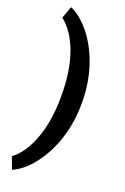

<svg xmlns="http://www.w3.org/2000/svg" viewBox="-188 -845 729 1122"><g transform="rotate(20 176.5 -283.5)"><path d="M297.4 -299.8C296.4 -371.6 285.2 -441.4 263.7 -508.3C241.7 -575.2 211.4 -634.3 172.4 -684.6C132.8 -734.9 91.3 -770 46.9 -789.1L19.5 -714.4C66.9 -677.2 104 -621.6 130.9 -547.4C157.2 -473.1 170.4 -387.2 170.4 -290V-264.2C169.4 -169.9 155.8 -86.4 128.9 -13.7C102.1 59.1 65.9 112.8 19.5 147.5L46.9 222.2C92.3 202.6 134.8 167 174.3 114.7C213.9 62.5 244.6 2.4 265.6 -65.4C286.6 -133.3 297.4 -204.1 297.4 -277.8Z"/></g></svg>

Font: Roboto
Style: Bold
Weight: 700
Designer: Google
Version: Version 2.137; 2017